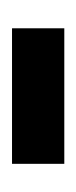

<svg xmlns="http://www.w3.org/2000/svg" viewBox="77 -430 127 321"><g transform="rotate(90 140.5 -269.5)"><path d="M27.3 -226.1V-313.5H253.9V-226.1Z"/></g></svg>

Font: Open Sans Condensed Medium
Style: Regular
Weight: 500
Width: 3
Designer: Monotype Design Team
Foundry: Monotype Imaging Inc.
Version: Version 3.000